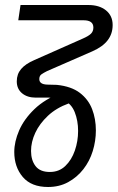

<svg xmlns="http://www.w3.org/2000/svg" viewBox="-20 -530 472 767"><path d="M172 217Q105 217 71 177Q37 137 37 77Q37 36 56.5 -9Q76 -54 117.5 -94Q159 -134 226 -160L255 -117Q205 -99 171.5 -67.5Q138 -36 121 0.5Q104 37 104 73Q104 110 122 133.5Q140 157 179 157Q216 157 241 133Q266 109 279 71.5Q292 34 292 -7Q292 -48 278.5 -82Q265 -116 235 -129Q225 -135 208 -137.5Q191 -140 175 -140H123Q89 -140 68 -157.5Q47 -175 47 -205Q47 -234 64.5 -254.5Q82 -275 117 -290L311 -376Q334 -386 343.5 -395.5Q353 -405 353 -420Q353 -449 314 -449H53L62 -510H333Q377 -510 403.5 -488.5Q430 -467 430 -430Q430 -395 410 -369Q390 -343 349 -325L168 -246Q154 -239 145.5 -233Q137 -227 137 -214Q137 -193 169 -192L207 -191Q265 -185 299 -159Q333 -133 348 -94Q363 -55 363 -9Q363 33 350.5 73.5Q338 114 313 146Q288 178 252.5 197.5Q217 217 172 217Z"/></svg>

Font: MuseoModerno Thin Light
Style: Italic
Weight: 300
Italic angle: -9°
Version: Version 1.003